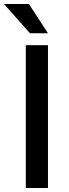

<svg xmlns="http://www.w3.org/2000/svg" viewBox="-44 -936 342 956"><path d="M194.8 0H84.5V-710.9H194.8ZM194.8 -770.5H105L-23.9 -916H100.1Z"/></svg>

Font: Heebo Medium
Style: Regular
Weight: 500
Designer: Oded Ezer
Foundry: Ezer Type House
Version: Version 3.100